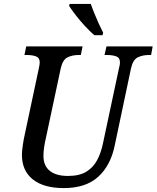

<svg xmlns="http://www.w3.org/2000/svg" viewBox="-20 -951 800 981"><path d="M306 10Q203 10 147.5 -34.5Q92 -79 92 -160Q92 -177 96 -205.5Q100 -234 104 -252L178 -600Q183 -622 183 -632Q183 -656 164 -663Q145 -670 116 -670H105L114 -714H402L393 -670H381Q350 -670 325 -658Q300 -646 290 -600L215 -248Q209 -223 205.5 -199Q202 -175 202 -155Q202 -104 234.5 -78Q267 -52 327 -52Q386 -52 421.5 -74Q457 -96 476.5 -133Q496 -170 506 -218L588 -603Q593 -620 593 -632Q593 -656 574 -663Q555 -670 526 -670H514L524 -714H760L752 -670H740Q709 -670 684 -658Q659 -646 649 -600L566 -207Q545 -105 481.5 -47.5Q418 10 306 10ZM462 -771Q439 -791 414.5 -817.5Q390 -844 368.5 -871.5Q347 -899 333 -921L336 -931H444Q451 -910 462 -883Q473 -856 485 -829.5Q497 -803 507 -784L504 -771Z"/></svg>

Font: Noto Serif SemiCondensed Medium
Style: Italic
Weight: 500
Width: 4
Italic angle: -12°
Designer: Monotype Design Team
Foundry: Monotype Imaging Inc.
Version: Version 2.013